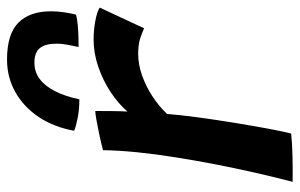

<svg xmlns="http://www.w3.org/2000/svg" viewBox="-166 -644 812 519"><g transform="rotate(-90 239.5 -384.0)"><path d="M198 -445Q218.5 -469 250 -490Q281.5 -511 318.8 -523.8Q356 -536.5 392.5 -536.5Q418 -536.5 443.2 -531.8Q468.5 -527 479 -520L423 -400Q412.5 -405 395.8 -410.5Q379 -416 353.5 -416Q326 -416 296.5 -405.8Q267 -395.5 240 -378Q213 -360.5 191.5 -338Q189 -304.5 182.5 -256.2Q176 -208 167.8 -157.5Q159.5 -107 151.8 -65.2Q144 -23.5 138.5 -2.5Q111.5 0.5 75.5 1.2Q39.5 2 8 1.5Q20 -44.5 32 -97Q44 -149.5 54.8 -204.8Q65.5 -260 74.2 -314.8Q83 -369.5 88 -419.5Q93 -469.5 93.5 -511Q112 -516 134.2 -520.8Q156.5 -525.5 175 -528.8Q193.5 -532 199.5 -532Q199.5 -514 199.2 -487Q199 -460 198 -445ZM146 -589Q156 -644 183.2 -684.8Q210.5 -725.5 250.5 -748Q290.5 -770.5 338.5 -770.5Q407.5 -770.5 438.2 -739.8Q469 -709 469 -651.5Q469 -635.5 466.5 -617.8Q464 -600 460 -584Q449 -581 433 -579.5Q417 -578 401 -577.5Q385 -577 372.5 -577Q376 -593 378.8 -608.5Q381.5 -624 381.5 -636.5Q381.5 -667 369.5 -681.8Q357.5 -696.5 330 -696.5Q305 -696.5 285.8 -682Q266.5 -667.5 252.8 -640.2Q239 -613 231 -575Q204 -575 181 -579.5Q158 -584 146 -589Z"/></g></svg>

Font: Grandstander Thin Medium
Style: Italic
Weight: 500
Italic angle: -15°
Version: Version 1.200